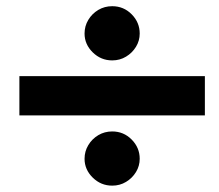

<svg xmlns="http://www.w3.org/2000/svg" viewBox="-20 -636 688 604"><path d="M41 -273V-396.5H624.5V-273ZM333 -52Q297.5 -52 271.8 -77.2Q246 -102.5 246 -136.5Q246 -160 257.8 -179.5Q269.5 -199 289.2 -210.8Q309 -222.5 333 -222.5Q369 -222.5 394.2 -197Q419.5 -171.5 419.5 -136.5Q419.5 -114 407.8 -94.8Q396 -75.5 376.5 -63.8Q357 -52 333 -52ZM333 -446Q297.5 -446 271.8 -471.2Q246 -496.5 246 -530.5Q246 -554 257.8 -573.5Q269.5 -593 289.2 -604.8Q309 -616.5 333 -616.5Q369 -616.5 394.2 -591Q419.5 -565.5 419.5 -530.5Q419.5 -508 407.8 -488.8Q396 -469.5 376.5 -457.8Q357 -446 333 -446Z"/></svg>

Font: Geologica Thin Cursive ExtraBold
Style: Regular
Weight: 800
Version: Version 1.010;gftools[0.9.28]